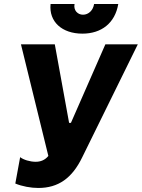

<svg xmlns="http://www.w3.org/2000/svg" viewBox="-20 -920 704 953"><path d="M170 13C270 13 338 -36 388 -139L664 -700H503L332 -310H323L252 -700H84L220 -146C203 -125 181 -117 157 -117C129 -117 96 -127 80 -140L56 -9C90 5 133 13 170 13ZM389 -753C483 -753 551 -805 567 -900H447C442 -868 419 -847 392 -847C365 -847 344 -869 350 -900H231C222 -812 288 -753 389 -753Z"/></svg>

Font: Fixel Text 20240404
Style: Bold Italic
Weight: 700
Width: 4
Italic angle: -10°
Designer: AlfaBravo + MacPaw
Foundry: Kyrylo Tkachov, Marchela Mozhyna, Serhii Makarenko, Maria Weinstein, Zakhar Kryvoshyya
Version: Version 1.211;Glyphs 3.2 (3225)